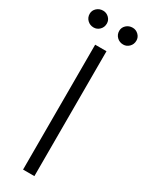

<svg xmlns="http://www.w3.org/2000/svg" viewBox="-238 -905 718 940"><g transform="rotate(30 121.0 -435.0)"><path d="M88 -706H152V0H88ZM156 -824Q156 -843 170.5 -856.5Q185 -870 206 -870Q225 -870 239 -856.5Q253 -843 253 -824Q253 -803 239 -789Q225 -775 206 -775Q185 -775 170.5 -789Q156 -803 156 -824ZM-11 -824Q-11 -843 3.5 -856.5Q18 -870 39 -870Q58 -870 72 -856.5Q86 -843 86 -824Q86 -803 72 -789Q58 -775 39 -775Q18 -775 3.5 -789Q-11 -803 -11 -824Z"/></g></svg>

Font: Lineal Light
Style: Regular
Weight: 300
Designer: Created by Frank Adebiaye with contributions from Anton Moglia & Ariel Martín Pérez
Created by Frank ADEBIAYE with FontF
Foundry: Velvetyne Type Foundry
Version: Version 2.000